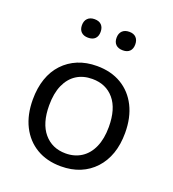

<svg xmlns="http://www.w3.org/2000/svg" viewBox="-130 -798 816 907"><g transform="rotate(20 278.0 -345.0)"><path d="M278 9Q207 9 155 -22Q103 -53 74.5 -109.5Q46 -166 46 -243Q46 -301 62 -347.5Q78 -394 109 -427Q140 -460 182.5 -477.5Q225 -495 278 -495Q349 -495 401 -464Q453 -433 481.5 -376.5Q510 -320 510 -243Q510 -185 494 -139Q478 -93 447 -59.5Q416 -26 373.5 -8.5Q331 9 278 9ZM278 -56Q323 -56 357 -78Q391 -100 409.5 -142Q428 -184 428 -243Q428 -334 387.5 -382Q347 -430 278 -430Q232 -430 198.5 -408.5Q165 -387 146.5 -345.5Q128 -304 128 -243Q128 -153 169 -104.5Q210 -56 278 -56ZM366 -606Q343 -606 330.5 -618Q318 -630 318 -652Q318 -674 330.5 -686.5Q343 -699 366 -699Q388 -699 400 -686.5Q412 -674 412 -652Q412 -630 400 -618Q388 -606 366 -606ZM191 -606Q169 -606 156.5 -618Q144 -630 144 -652Q144 -674 156.5 -686.5Q169 -699 191 -699Q214 -699 226 -686.5Q238 -674 238 -652Q238 -630 226 -618Q214 -606 191 -606Z"/></g></svg>

Font: Nunito
Style: Regular
Weight: 400
Designer: Vernon Adams
Foundry: Vernon Adams
Version: Version 3.602